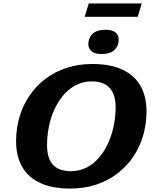

<svg xmlns="http://www.w3.org/2000/svg" viewBox="-20 -1083 884 1116"><path d="M253.5 -239Q253.5 -163 288 -125.5Q322.5 -88 391.5 -88Q432.5 -88 467.8 -102.2Q503 -116.5 532 -142.8Q561 -169 583.2 -204Q605.5 -239 620.8 -280.5Q636 -322 644 -367.2Q652 -412.5 652 -459Q652 -534.5 617.2 -572.2Q582.5 -610 513.5 -610Q472.5 -610 437.2 -595.5Q402 -581 373.2 -555Q344.5 -529 322 -494Q299.5 -459 284.2 -417.5Q269 -376 261.2 -330.5Q253.5 -285 253.5 -239ZM831.5 -435Q831.5 -361 811.5 -293.8Q791.5 -226.5 753.2 -170.2Q715 -114 660.8 -73Q606.5 -32 538 -9.5Q469.5 13 388.5 13Q283.5 13 213.5 -19.5Q143.5 -52 108.5 -113.8Q73.5 -175.5 73.5 -262.5Q73.5 -337 93.5 -404.2Q113.5 -471.5 151.8 -527.5Q190 -583.5 244.2 -624.8Q298.5 -666 367.2 -688.5Q436 -711 516.5 -711Q622 -711 691.8 -678.2Q761.5 -645.5 796.5 -584Q831.5 -522.5 831.5 -435ZM569.5 -769Q532.5 -769 513 -784.8Q493.5 -800.5 493.5 -827Q493.5 -861.5 517.5 -885.8Q541.5 -910 594.5 -910Q632 -910 651 -894.8Q670 -879.5 670 -852.5Q670 -818 646.2 -793.5Q622.5 -769 569.5 -769ZM472 -985.5 496 -1063H804L780.5 -985.5Z"/></svg>

Font: Newsreader 9pt
Style: Bold Italic
Weight: 700
Italic angle: -17°
Designer: Hugues Gentile
Foundry: Production Type
Version: Version 1.003